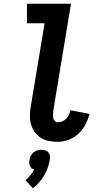

<svg xmlns="http://www.w3.org/2000/svg" viewBox="-20 -755 540 1033"><path d="M291 8Q266 8 243 3.5Q220 -1 200.5 -13Q181 -25 167.5 -43.5Q154 -62 147.5 -84Q141 -106 141 -130.5Q141 -155 145 -179L220 -630H125V-735H362L267 -162Q266 -152 265.5 -141.5Q265 -131 266.5 -121.5Q268 -112 274.5 -104.5Q281 -97 291 -97Q303 -97 315 -102Q327 -107 336 -116.5Q345 -126 350.5 -138Q356 -150 359 -162L462 -142Q454 -113 439.5 -85Q425 -57 402 -35.5Q379 -14 349.5 -3Q320 8 291 8ZM157 258 117 215Q131 203 143 188.5Q155 174 164 157Q156 155 150 150Q144 145 141 137.5Q138 130 137.5 122Q137 114 139 105Q140 94 145.5 83.5Q151 73 160 65Q169 57 180 54Q191 51 202 51Q213 51 223.5 54Q234 57 240.5 65Q247 73 248.5 83.5Q250 94 248 105Q244 127 236.5 148Q229 169 217.5 189Q206 209 190.5 226.5Q175 244 157 258Z"/></svg>

Font: Iosevka Slab Extrabold
Style: Italic
Weight: 800
Italic angle: -9°
Monospace: yes
Designer: Belleve Invis
Foundry: Belleve Invis
Version: Version 11.1.0; ttfautohint (v1.8.3)